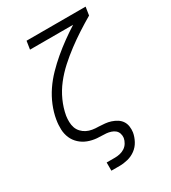

<svg xmlns="http://www.w3.org/2000/svg" viewBox="-225 -849 1049 1177"><g transform="rotate(-30 300.0 -260.0)"><path d="M208 215V157H267Q284 157 302 153Q320 149 335.5 139Q351 129 361 112.5Q371 96 374 79Q376 62 371 47Q366 32 354.5 22.5Q343 13 327.5 8Q312 3 296 1.5Q280 0 263.5 0Q247 0 230.5 -1.5Q214 -3 198.5 -6.5Q183 -10 168.5 -15.5Q154 -21 141 -29Q128 -37 116.5 -47.5Q105 -58 96 -70.5Q87 -83 81 -97Q75 -111 71.5 -126.5Q68 -142 67.5 -158Q67 -174 68 -190.5Q69 -207 72 -224V-225Q80 -272 99 -318.5Q118 -365 146.5 -407Q175 -449 211 -486Q247 -523 286 -556Q325 -589 366.5 -619Q408 -649 452 -677H147L156 -735H574L565 -677Q517 -649 471.5 -619.5Q426 -590 382 -557Q338 -524 297 -487Q256 -450 222.5 -407Q189 -364 167 -315Q145 -266 136 -215Q133 -194 133.5 -172.5Q134 -151 140.5 -132Q147 -113 161 -98Q175 -83 193 -74Q211 -65 232 -61.5Q253 -58 275 -58H276Q298 -57 319 -55Q340 -53 360 -46.5Q380 -40 397.5 -29Q415 -18 426 -1.5Q437 15 440 36Q443 57 440 78Q435 107 420 135Q405 163 380 181.5Q355 200 325 207.5Q295 215 267 215Z"/></g></svg>

Font: Iosevka Aile Light
Style: Italic
Weight: 300
Italic angle: -9°
Designer: Belleve Invis
Foundry: Belleve Invis
Version: Version 31.1.0; ttfautohint (v1.8.4)